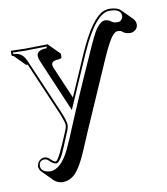

<svg xmlns="http://www.w3.org/2000/svg" viewBox="-91 -633 865 996"><g transform="rotate(-10 341.0 -135.0)"><path d="M474.6 -277.3Q474.6 -277.3 330.1 53.2Q312.5 94.2 297.4 130.4Q255.9 230 222.2 261.2Q193.8 286.1 160.6 286.6Q132.3 285.6 114.3 269L58.1 212.4Q46.9 199.7 45.9 183.1Q52.2 148.9 84 144Q101.6 144.5 111.8 154.3Q113.8 156.7 115.2 158.2Q132.8 174.8 142.1 174.8Q157.2 173.3 216.8 27.8Q224.6 11.2 225.1 -2.9Q224.6 -18.1 208 -60.1L85.4 -345.2Q81.5 -345.2 77.6 -345.2L21 -401.9Q15.6 -402.3 12.7 -404.8Q11.2 -407.2 11.2 -409.2V-429.2L13.2 -431.2Q14.6 -431.2 86.9 -429.2L206.1 -431.2L208 -428.2L264.6 -371.6V-353.5Q263.2 -346.7 253.4 -345.2Q211.4 -344.2 210.4 -323.2Q210.9 -313 216.8 -300.3L286.6 -136.7Q381.3 -353 380.9 -353Q457.5 -526.4 523.4 -551.8Q537.6 -556.6 550.8 -557.1Q592.8 -556.6 610.4 -539.6L667 -482.9Q678.2 -470.7 678.7 -453.6Q678.7 -429.2 654.8 -418Q647 -414.6 639.6 -414.6Q612.8 -415 598.6 -428.2L597.2 -429.7Q589.8 -435.1 574.7 -435.5Q563.5 -435.5 550.3 -421.6Q537.1 -407.7 522.2 -379.4Q507.3 -351.1 498.5 -331.5Q489.7 -312 474.6 -277.8ZM408.7 -337.9Q453.1 -440.9 473.1 -468.8Q497.1 -501 518.1 -502Q540 -501 549.8 -491.2Q561.5 -481.4 583 -481Q601.6 -481 609.9 -499.5Q611.8 -505.4 611.8 -509.8Q611.8 -545.9 553.7 -546.9Q551.8 -546.9 550.8 -546.9Q479 -546.9 395 -359.9Q392.6 -354 390.1 -349.1Q390.1 -348.6 279.3 -95.2L270 -73.7L150.9 -353Q144.5 -368.7 144 -379.9Q145.5 -411.6 196.8 -412.1Q197.3 -412.1 197.8 -412.1L198.2 -420.9Q128.9 -418.9 86.9 -418.9Q62 -418.9 21 -420.4V-412.1Q61 -412.1 80.6 -378.9Q85.9 -369.1 91.3 -356.9L217.3 -64Q234.9 -20 234.9 -2.9Q234.4 14.6 226.1 32.2Q184.6 133.3 177.7 146.5Q157.2 185.1 142.1 185.1Q127 184.1 107.9 165L107.4 164.6L106.9 164.1Q98.1 154.3 84 153.8Q57.1 156.2 56.2 183.1Q56.2 210.4 90.3 218.3Q97.7 219.7 104 220.2Q160.6 220.2 207 125.5Q217.3 104 231.9 70.3Q311.5 -122.6 408.7 -337.9Z"/></g></svg>

Font: Linux Biolinum Shadow O
Style: Regular
Weight: 400
Designer: Philipp H. Poll
Foundry: Philipp H. Poll
Version: Version 1.0.4